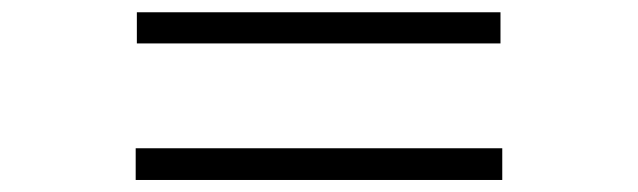

<svg xmlns="http://www.w3.org/2000/svg" viewBox="-20 -520 1040 313"><path d="M203.1 -449.2V-500H795.9V-449.2ZM201.2 -226.6V-278.3H798.8V-226.6Z"/></svg>

Font: Gothic A1 Light
Style: Regular
Weight: 300
Version: Version 2.50